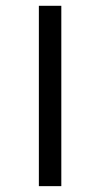

<svg xmlns="http://www.w3.org/2000/svg" viewBox="-20 -636 333 656"><path d="M189.5 0H112.8V-616.2H189.5Z"/></svg>

Font: Varta
Style: Regular
Weight: 400
Designer: Joana Correia, Viktoriya Grabowska, Eben Sorkin
Foundry: Sorkin Type
Version: Version 1.003; ttfautohint (v1.3) -l 8 -r 24 -G 200 -x 12 -H